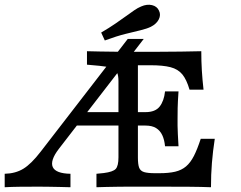

<svg xmlns="http://www.w3.org/2000/svg" viewBox="-29 -786 1010 806"><path d="M-9.3 0V-56.5Q36.1 -57.5 69.1 -77.7Q102.2 -97.9 141.9 -149.5L507.3 -622.6H574.4L218.1 -161.2Q199.1 -136.5 192.8 -117.3Q186.5 -98.1 192.5 -84.7Q198.6 -71.2 217.4 -64.1Q236.3 -57 266.8 -56.5V0Q243.1 -0.8 220 -1.2Q196.9 -1.6 175.6 -2Q154.4 -2.4 134.3 -2.4Q90.4 -2.4 54.6 -2Q18.8 -1.6 -9.3 0ZM262.8 -258.9 303.1 -315.3H648.9V-258.9ZM505.3 -2.4Q486.8 -2.4 463.7 -2Q440.7 -1.6 417.7 -1.2Q394.6 -0.8 375.9 0V-56.5L406.8 -59.6Q445.3 -64.5 456.8 -76.9Q468.3 -89.4 468.3 -125.8V-445.2Q468.3 -468.7 462.4 -481.6Q456.4 -494.5 439.3 -500.6Q422.2 -506.6 388.6 -509.7L336.1 -514.5V-571Q360 -570.2 389.1 -569.8Q418.2 -569.4 447.3 -569Q476.5 -568.5 500.6 -568.5H510.3H618.2Q682.3 -568.5 730.7 -569.4Q779.1 -570.2 816 -571Q816 -529.4 818.3 -490.2Q820.7 -451.1 825.4 -409.7H766.6Q754.2 -452.1 736.3 -473.9Q718.3 -495.7 686.9 -503.9Q655.5 -512.1 602.9 -512.1H549.9V-124.6Q549.9 -96.1 555.1 -82.2Q560.3 -68.4 575.9 -63.6Q591.5 -58.9 622 -58.9H639.8Q679.4 -58.9 706.3 -65.2Q733.2 -71.6 751.9 -87.4Q770.6 -103.2 784.9 -131.2Q799.3 -159.3 813.7 -203.4H872.6Q864.5 -150.9 860.6 -102Q856.6 -53.2 856.7 0Q817.2 -1.6 764.7 -2Q712.1 -2.4 643.6 -2.4H510.3ZM663.8 -172Q661.3 -199 652.3 -218.4Q643.2 -237.9 626.2 -248.4Q609.1 -258.9 581.8 -258.9V-315.3Q622.8 -315.3 641.2 -338.7Q659.6 -362.2 663.8 -402.2H720.4Q717.3 -357.1 716.8 -332.7Q716.4 -308.3 716.4 -287.1Q716.4 -273.5 716.4 -258.2Q716.5 -243 717.6 -222.5Q718.8 -202 720.4 -172ZM411 -616.1 395.7 -649.3Q430.3 -669.6 455.4 -686.9Q480.6 -704.2 499.9 -718.2Q519.1 -732.3 534.4 -742.7Q549.6 -753.2 563.6 -758.9Q587.8 -769.5 609.1 -764.5Q630.4 -759.4 638.5 -741.2Q647.2 -723.4 637.4 -704.3Q627.6 -685.3 604 -673.4Q587.4 -665.4 561.6 -659.2Q535.9 -653 498.8 -643.9Q461.7 -634.8 411 -616.1Z"/></svg>

Font: Playfair 5pt SemiExpanded Light
Style: Regular
Weight: 300
Width: 6
Designer: Claus Eggers Sørensen
Foundry: Claus Eggers Sørensen
Version: Version 2.203